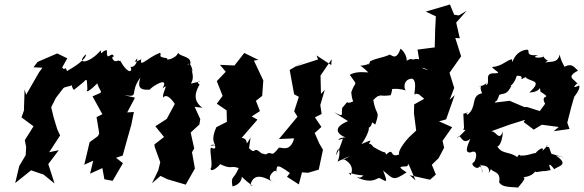

<svg xmlns="http://www.w3.org/2000/svg" viewBox="-20 -790 2612 859"><path d="M354 -423C374 -447 368 -422 371 -390C363 -378 373 -374 415 -417C431 -368 451 -384 394 -359L438 -279L412 -266L424 -193L418 -181L381 -154L357 -53L397 -71L383 -13L438 -38L447 12L484 19L530 -60L499 -84L529 -94L543 -145L568 -234L579 -289L549 -287L584 -353L536 -364C608 -354 556 -373 608 -443C597 -405 599 -385 651 -389C648 -395 742 -457 707 -394C742 -425 699 -367 712 -351C707 -352 724 -383 762 -325L726 -258L675 -225L714 -177L671 -144L672 -133L697 -64L688 -28L660 30L698 -3L729 12L811 36L852 -36L839 -109L849 -126L833 -197L872 -233L876 -257L851 -312L885 -308C859 -328 840 -356 873 -412C842 -432 917 -433 834 -416C845 -436 845 -446 837 -482C848 -440 836 -527 819 -497C834 -532 797 -522 830 -499C843 -540 787 -534 777 -554C767 -526 716 -517 729 -529C678 -537 707 -541 696 -554C636 -530 604 -485 612 -525C601 -521 569 -499 594 -529C594 -495 565 -482 561 -496C579 -468 554 -453 519 -517C539 -520 498 -513 513 -523C489 -501 472 -540 490 -537C478 -567 457 -505 458 -566C434 -563 433 -537 431 -565C376 -501 317 -503 364 -547C369 -527 313 -491 280 -472C268 -502 274 -468 258 -488L281 -529L236 -551L148 -513L130 -489L170 -487L155 -467L97 -366L90 -390L87 -296L91 -306L76 -265L130 -225L91 -163L97 -132L95 -96L66 -47L48 29L119 -28L175 -9L224 31L196 -56L243 -118L200 -109L249 -184L236 -212L220 -265L209 -310L230 -352L263 -395C275 -408 319 -396 330 -445C290 -453 298 -395 311 -388Z M1150 -104C1107 -143 1130 -90 1091 -130C1091 -130 1091 -94 1101 -174C1069 -121 1100 -170 1061 -173L1132 -255L1106 -269L1143 -293L1125 -339L1153 -361L1158 -430L1116 -519L1136 -522C1115 -532 1094 -543 1073 -553L1029 -497L964 -500L990 -469L950 -427L976 -361L950 -326L994 -296L995 -245L948 -221C909 -135 971 -143 921 -138C946 -157 954 -111 924 -130C915 -116 935 -50 922 -35C925 -9 991 -75 958 -59C1019 -28 1009 -52 1048 -38C1024 18 1012 -6 1020 44C1074 32 1064 -25 1056 -5C1102 42 1127 48 1100 38C1119 -37 1192 24 1208 25C1154 12 1222 -46 1214 -19C1224 -36 1202 -71 1277 -16L1264 1L1317 35L1331 -19L1358 -17L1406 -31L1425 -120L1408 -149L1388 -195L1418 -222L1389 -265L1419 -280L1413 -320L1433 -388L1416 -370L1414 -452L1464 -525L1462 -499L1396 -542L1403 -524L1303 -492L1356 -524L1276 -477L1296 -368L1317 -357L1296 -292L1311 -268L1228 -168L1296 -171C1277 -100 1230 -139 1226 -127C1187 -78 1202 -120 1169 -99Z M1808 -56 1839 17 1813 -6 1904 14 1930 -9 1912 -53 1942 -82 1967 -129 1960 -160 2003 -221 1944 -247 1976 -256 2014 -364 1992 -344 2012 -397 1989 -471 1991 -464 2043 -538 2017 -620 2037 -619 2021 -689 2068 -742 2033 -721 2012 -724 1993 -770 1885 -738 1930 -717 1927 -659 1925 -578 1848 -568 1861 -490 1897 -478C1830 -481 1893 -541 1824 -523C1817 -480 1854 -562 1780 -505C1817 -503 1794 -558 1772 -572C1749 -508 1728 -554 1720 -544C1684 -529 1673 -533 1636 -516C1621 -481 1628 -515 1637 -508C1583 -481 1576 -518 1628 -466C1624 -465 1574 -474 1545 -455C1587 -395 1567 -437 1550 -369C1558 -405 1545 -374 1560 -336C1513 -316 1554 -357 1511 -307C1506 -275 1522 -264 1474 -288L1537 -248C1468 -220 1487 -190 1526 -175C1499 -177 1476 -155 1514 -170C1510 -154 1494 -112 1482 -93C1497 -158 1507 -101 1490 -67C1553 -97 1557 -96 1514 -75C1500 -89 1577 -59 1548 -6C1534 -28 1541 -10 1606 -5C1585 14 1585 -2 1579 5C1654 36 1666 2 1679 7C1710 24 1717 32 1694 -27C1739 9 1737 23 1799 -19C1756 -46 1769 -44 1801 -46ZM1854 -368 1878 -348 1833 -323 1832 -283 1842 -206 1811 -177C1801 -167 1758 -117 1766 -99C1720 -81 1746 -133 1708 -99C1695 -121 1721 -91 1650 -133C1686 -80 1637 -163 1631 -144C1630 -158 1661 -173 1596 -145C1598 -143 1650 -223 1622 -227C1634 -194 1670 -278 1617 -261L1659 -233C1682 -300 1663 -267 1650 -342C1658 -351 1677 -370 1682 -356C1666 -393 1643 -352 1728 -364C1740 -401 1737 -398 1688 -382C1706 -383 1741 -404 1799 -384C1786 -384 1780 -438 1825 -438C1853 -421 1822 -350 1841 -371Z M2505 -85 2447 -102 2436 -132C2406 -132 2454 -161 2407 -115C2422 -151 2344 -87 2392 -102C2376 -114 2349 -92 2310 -94C2315 -70 2309 -117 2294 -87C2257 -116 2220 -95 2199 -147C2199 -120 2227 -138 2230 -202C2211 -151 2198 -213 2173 -201L2259 -232L2329 -254L2323 -244L2368 -210L2404 -232L2480 -222L2457 -203L2528 -213L2518 -241C2524 -267 2543 -340 2554 -372C2521 -321 2582 -389 2571 -408C2522 -383 2574 -430 2564 -414C2554 -435 2507 -443 2566 -474C2541 -498 2535 -512 2482 -478C2527 -488 2496 -487 2484 -546C2474 -501 2435 -520 2418 -508C2445 -536 2439 -496 2407 -542C2432 -530 2340 -527 2388 -544C2317 -536 2363 -573 2331 -567C2270 -555 2272 -485 2271 -525C2245 -521 2229 -494 2181 -490C2198 -470 2226 -463 2194 -462C2139 -465 2180 -416 2153 -409C2165 -445 2167 -407 2119 -403C2152 -409 2117 -415 2137 -373C2083 -361 2117 -313 2072 -277C2052 -292 2098 -292 2053 -281L2056 -217C2040 -193 2096 -236 2025 -171C2043 -204 2043 -133 2084 -169C2076 -146 2053 -105 2085 -108C2124 -126 2109 -72 2100 -64C2077 -58 2122 -16 2131 -56C2131 -23 2155 5 2127 -50C2203 -54 2143 24 2177 -34C2182 -18 2223 -26 2213 26C2226 41 2231 46 2298 49C2328 13 2338 -1 2309 4C2378 0 2367 -30 2380 -20C2445 -31 2387 -18 2444 -29C2430 -63 2441 -58 2460 -33C2474 -47 2531 -51 2467 -94ZM2419 -326 2395 -293 2339 -311H2326L2260 -339L2194 -331C2201 -347 2199 -323 2214 -366C2235 -374 2247 -364 2268 -406C2252 -404 2278 -403 2292 -451C2340 -452 2288 -421 2331 -445C2351 -421 2413 -436 2348 -376C2421 -380 2388 -431 2398 -380C2457 -342 2394 -374 2418 -327Z"/></svg>

Font: Asimov Aggro
Style: It
Weight: 500
Designer: Google
Version: Version 2.000980; 2014